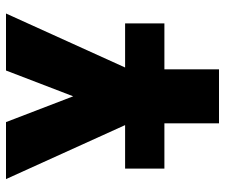

<svg xmlns="http://www.w3.org/2000/svg" viewBox="-75 -675 750 640"><g transform="rotate(-90 300.0 -355.0)"><path d="M58 -182V-313H203L23 -710H213L299 -486L385 -710H575L395 -313H542V-182H389V0H209V-182Z"/></g></svg>

Font: Geist Mono UltraBlack
Style: Regular
Weight: 900
Monospace: yes
Designer: Basement.studio, Andrés Briganti, Mateo Zaragoza
Foundry: Basement.studio, Vercel, Andrés Briganti, Guido Ferreyra, Mateo Zaragoza
Version: Version 1.400; ttfautohint (v1.8.4.7-5d5b)